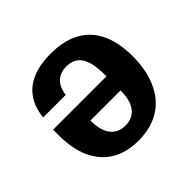

<svg xmlns="http://www.w3.org/2000/svg" viewBox="-134 -659 819 819"><g transform="rotate(-45 275.0 -250.0)"><path d="M366 -192C366 -125 342 -71 275 -71C208 -71 184 -125 184 -192ZM506 -259C506 -411 436 -514 265 -514C138 -514 62 -457 51 -344H187C193 -392 219 -428 275 -428C358 -428 366 -348 366 -277H44V-239C44 -99 110 14 269 14C429 14 506 -100 506 -259Z"/></g></svg>

Font: Perun
Style: Bold
Weight: 700
Foundry: Copyright (c) Stefan Peev, Context Ltd, 2016
Version: Version 1.089